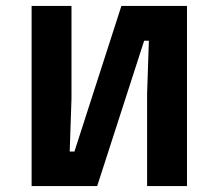

<svg xmlns="http://www.w3.org/2000/svg" viewBox="-20 -630 740 650"><path d="M87 0V-610H222V-296L216 -117H232L391 -610H613V0H478V-313L484 -492H468L309 0Z"/></svg>

Font: Martian Mono SemiBold
Style: Regular
Weight: 600
Monospace: yes
Designer: Roman Shamin
Foundry: Evil Martians
Version: Version 1.000; ttfautohint (v1.8.4.7-5d5b)